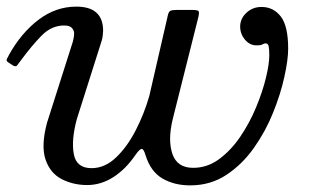

<svg xmlns="http://www.w3.org/2000/svg" viewBox="-26 -550 976 580"><path d="M1 -384Q38 -450.5 90.2 -490.2Q142.5 -530 204.5 -530Q285.5 -530 285.5 -457Q285.5 -453.5 284.5 -444Q283.5 -434.5 281.5 -428L206 -190Q189 -126.5 197 -84.2Q205 -42 250.5 -42Q290.5 -42 324.2 -74Q358 -106 383.8 -156Q409.5 -206 425 -260L481 -503.5Q483.5 -515 489 -517.5Q494.5 -520 509 -520H552.5Q571 -520 573.8 -516.5Q576.5 -513 573 -497.5L495.5 -189Q480.5 -126 495 -84.5Q509.5 -43 557.5 -43Q600 -43 635.8 -69.2Q671.5 -95.5 699.8 -137Q728 -178.5 747.5 -225.5Q767 -272.5 777.2 -314.5Q787.5 -356.5 787.5 -383Q787.5 -399.5 785.8 -409.2Q784 -419 776.5 -419Q771.5 -419 767.2 -416Q763 -413 748.5 -413Q728.5 -413 714 -430.2Q699.5 -447.5 699.5 -470Q699.5 -493.5 718.2 -511.2Q737 -529 764 -529Q800 -529 822.2 -500.2Q844.5 -471.5 844.5 -403Q844.5 -370 833.2 -318.5Q822 -267 799.2 -210.2Q776.5 -153.5 741.2 -103.5Q706 -53.5 658 -21.8Q610 10 548.5 10Q500.5 10 464.8 -10.8Q429 -31.5 413.5 -81.5Q408 -100.5 402 -100.2Q396 -100 383.5 -82.5Q354 -39 316.5 -15Q279 9 237.5 9Q195 9 160.2 -9Q125.5 -27 111.5 -68.2Q97.5 -109.5 116 -179L194 -424Q198 -439 198 -449Q198 -457.5 191.5 -465.2Q185 -473 167.5 -473Q129.5 -473 99.2 -442Q69 -411 37 -367.5Q30 -357.5 25.5 -352.2Q21 -347 12 -353L0.5 -360.5Q-8 -365.5 -5.5 -371.2Q-3 -377 1 -384Z"/></svg>

Font: Besley
Style: Italic
Weight: 400
Italic angle: -13°
Designer: Owen Earl
Foundry: indestructible type*
Version: Version 4.000; ttfautohint (v1.8.4.7-5d5b)